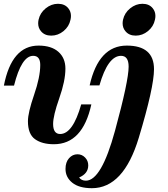

<svg xmlns="http://www.w3.org/2000/svg" viewBox="-29 -737 874 998"><path d="M180.2 -399.4Q180.2 -446.8 143.6 -446.8Q82.5 -446.8 43.9 -292H-8.8Q31.7 -500 171.4 -500Q237.8 -500 274.4 -467.8Q311 -435.5 311 -380.4Q311 -316.9 279.1 -226.3Q247.1 -135.7 247.1 -92.8Q247.1 -40.5 283.7 -40.5Q349.6 -40.5 393.1 -194.3H445.8Q400.4 12.7 251 12.7Q189.5 12.7 152.8 -13.7Q116.2 -40 116.2 -106.9Q116.2 -151.4 148.2 -244.1Q180.2 -336.9 180.2 -399.4ZM237.3 -551.8Q202.6 -551.8 183.6 -575.2Q169.4 -592.3 169.4 -615.7Q169.4 -624.5 171.4 -634.3Q179.2 -669.9 208.5 -693.6Q237.8 -717.3 272.5 -717.3Q307.6 -717.3 326.2 -693.8Q339.8 -676.8 339.8 -654.3Q339.8 -644.5 337.4 -634.3Q330.1 -599.1 301.3 -575.4Q272.5 -551.8 237.3 -551.8ZM448.7 241.2Q382.3 241.2 346.9 212.9Q311.5 184.6 311.5 141.1Q311.5 106 329.8 85.4Q348.1 64.9 373.5 64.9Q397 64.9 413.3 81.8Q429.7 98.6 429.7 122.6Q429.7 165.5 382.3 185.5Q393.6 202.1 417.5 202.1Q498 202.1 568.8 -57.4Q639.6 -316.9 639.6 -390.6Q639.6 -446.8 600.1 -446.8Q531.7 -446.8 487.8 -293H437Q483.4 -500 629.9 -500Q771.5 -500 771.5 -377.4Q771.5 -283.2 692.4 -21Q613.3 241.2 448.7 241.2ZM676.3 -551.8Q641.6 -551.8 622.6 -575.2Q608.4 -592.3 608.4 -615.7Q608.4 -624.5 610.4 -634.3Q618.2 -669.9 647.5 -693.6Q676.8 -717.3 711.4 -717.3Q746.6 -717.3 765.1 -693.8Q778.8 -676.8 778.8 -654.3Q778.8 -644.5 776.4 -634.3Q769 -599.1 740.2 -575.4Q711.4 -551.8 676.3 -551.8Z"/></svg>

Font: Munson
Style: Bold Italic
Weight: 700
Italic angle: -12°
Designer: Paul James MIller
Foundry: High-Logic / Made with FontCreator
Version: Version 2.10;May 5, 2019;FontCreator 11.5.0.2430 64-bit